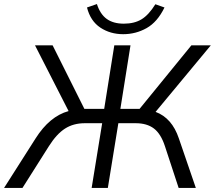

<svg xmlns="http://www.w3.org/2000/svg" viewBox="-48 -929 1062 949"><path d="M-28 0 128 -245Q197 -354 291 -380L125 -705H212L369 -391H467L517 -705H597L547 -391H642L898 -705H994L721 -376Q802 -346 836 -245L920 0H835L767 -207Q747 -268 712.5 -294Q678 -320 623 -320H537L485 0H405L457 -320H371Q315 -320 273.5 -293.5Q232 -267 194 -207L63 0ZM561 -760Q497 -760 448 -792.5Q399 -825 382 -892L431 -909Q447 -859 479.5 -835.5Q512 -812 564 -812Q616 -812 651.5 -833.5Q687 -855 720 -908L765 -892Q730 -820 676.5 -790Q623 -760 561 -760Z"/></svg>

Font: Nunito Sans
Style: Italic
Weight: 400
Italic angle: -9°
Designer: Vernon Adams
Foundry: Vernon Adams
Version: Version 3.006; ttfautohint (v1.8.3)